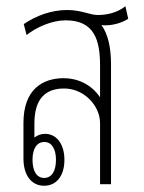

<svg xmlns="http://www.w3.org/2000/svg" viewBox="-20 -589 460 614"><path d="M121 5C161 5 186 -27 186 -78C186 -128 161 -161 124 -161C110 -161 99 -156 90 -149V-194C90 -275 127 -306 185 -306C249 -306 300 -251 300 -195V0H335V-384C335 -438 325 -480 305 -508V-509C309 -508 313 -508 316 -508C343 -508 370 -516 390 -529L381 -569C353 -547 320 -541 292 -541C268 -541 240 -557 195 -557C144 -557 96 -539 56 -512L65 -477C98 -503 147 -524 190 -524C281 -524 300 -462 300 -379V-279H299C272 -319 228 -339 184 -339C116 -339 55 -303 55 -196V-82C55 -28 81 5 121 5ZM121 -20C98 -20 84 -41 84 -78C84 -114 98 -135 122 -135C145 -135 159 -113 159 -78C159 -41 145 -20 121 -20Z"/></svg>

Font: Noto Sans Thai Looped ExtraCondensed ExtraLight
Style: Regular
Weight: 200
Width: 2
Designer: Sasikarn Vongin, Ben Mitchell
Foundry: The Fontpad Ltd
Version: Version 1.001